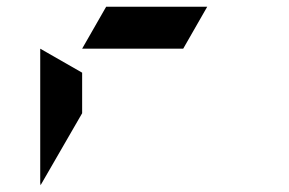

<svg xmlns="http://www.w3.org/2000/svg" viewBox="-20 -582 856 568"><path d="M99 -438 223 -367V-247L100 -34Q100 -35 99.5 -37.5Q99 -40 99 -41ZM522 -438H223L294 -562H593Z"/></svg>

Font: DSEG7 Modern Mini
Style: Bold
Weight: 700
Designer: Keshikan(Twitter:@keshinomi_88pro)
Version: Version 0.46